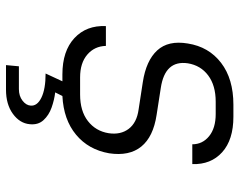

<svg xmlns="http://www.w3.org/2000/svg" viewBox="-99 -501 798 640"><g transform="rotate(90 300.0 -181.0)"><path d="M228 10Q150 10 107 -30Q64 -70 67 -135H133Q134 -97 162 -73Q190 -49 238 -49H295Q350 -49 383.5 -75Q417 -101 424 -144Q430 -184 409.5 -211Q389 -238 345 -244L254 -258Q182 -269 148 -306Q114 -343 125 -408Q136 -478 189.5 -519Q243 -560 329 -560H369Q446 -560 487.5 -522.5Q529 -485 527 -423H461Q461 -457 434 -479Q407 -501 360 -501H319Q265 -501 231.5 -476Q198 -451 191 -408Q180 -332 273 -318L363 -304Q436 -293 468.5 -253Q501 -213 491 -146Q479 -77 429 -35.5Q379 6 300 10L288 34Q313 37 338.5 46Q364 55 380.5 73Q397 91 394 119Q391 152 359.5 175Q328 198 279 198H197L201 155H277Q300 155 315.5 143Q331 131 332 116Q334 94 305.5 80Q277 66 225 66L251 10Z"/></g></svg>

Font: NKDuy Mono ExtraLight
Style: Italic
Weight: 200
Italic angle: -9°
Monospace: yes
Designer: NKDuy
Foundry: NKDuy
Version: Version 2.251; ttfautohint (v1.8.4.7-5d5b)